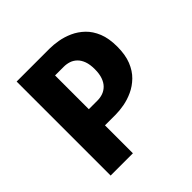

<svg xmlns="http://www.w3.org/2000/svg" viewBox="-181 -856 1011 1011"><g transform="rotate(-45 325.0 -350.0)"><path d="M83.3 0V-700H328.4Q357.3 -700 392.2 -694Q427.1 -688 461.6 -672.5Q496.1 -657 524.9 -629.5Q553.6 -602 571 -559.3Q588.3 -516.6 588.3 -455.4Q588.3 -394.3 571 -351.2Q553.6 -308.2 524.9 -280.3Q496.1 -252.4 461.6 -236.5Q427.1 -220.6 392.2 -214.3Q357.3 -208 328.4 -208H249.1V0ZM249.1 -328.3H313.6Q334.6 -328.3 353.8 -335Q373 -341.8 388.1 -356.7Q403.2 -371.6 411.9 -396Q420.6 -420.3 420.6 -455Q420.6 -490.1 411.9 -513.9Q403.2 -537.6 388.1 -552.3Q373 -567 353.8 -573.4Q334.6 -579.7 313.6 -579.7H249.1Z"/></g></svg>

Font: Trispace Thin
Style: Regular
Weight: 100
Designer: Tyler Finck
Foundry: Etcetera Type Company
Version: Version 1.210